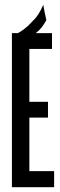

<svg xmlns="http://www.w3.org/2000/svg" viewBox="-20 -775 249 795"><path d="M204.1 0Q204.1 0 204.1 -33.2Q204.1 -66.4 204.1 -66.4Q204.1 -66.4 190.4 -66.4Q177.7 -66.4 160.2 -66.4Q139.6 -66.4 121.1 -66.4Q101.6 -66.4 101.6 -66.4Q101.6 -66.4 101.6 -94.7Q101.6 -123 101.6 -160.2Q101.6 -206.1 101.6 -247.1Q101.6 -288.1 101.6 -288.1Q101.6 -288.1 140.6 -288.1Q178.7 -288.1 178.7 -288.1Q178.7 -288.1 178.7 -321.3Q178.7 -353.5 178.7 -353.5Q178.7 -353.5 140.6 -353.5Q101.6 -353.5 101.6 -353.5Q101.6 -353.5 101.6 -381.8Q101.6 -410.2 101.6 -446.3Q101.6 -491.2 101.6 -531.2Q101.6 -572.3 101.6 -572.3Q101.6 -572.3 148.4 -572.3Q195.3 -572.3 195.3 -572.3Q195.3 -572.3 195.3 -605.5Q195.3 -637.7 195.3 -637.7Q195.3 -637.7 164.1 -637.7Q133.8 -637.7 99.6 -637.7Q72.3 -637.7 50.8 -637.7Q29.3 -637.7 29.3 -637.7Q29.3 -637.7 29.3 -627Q29.3 -615.2 29.3 -595.7Q29.3 -558.6 29.3 -497.1Q29.3 -435.5 29.3 -366.2Q29.3 -321.3 29.3 -275.4Q29.3 -228.5 29.3 -186.5Q29.3 -107.4 29.3 -53.7Q29.3 0 29.3 0Q29.3 0 61.5 0Q93.8 0 129.9 0Q158.2 0 181.6 0Q204.1 0 204.1 0ZM77.1 -605.5Q89.8 -612.3 102.5 -620.1Q115.2 -627.9 127.9 -637.7Q140.6 -647.5 151.4 -660.2Q162.1 -673.8 171.9 -691.4Q171.9 -691.4 171.9 -691.4Q171.9 -691.4 171.9 -691.4Q171.9 -691.4 165 -723.6Q159.2 -754.9 159.2 -754.9Q150.4 -734.4 138.7 -715.8Q127 -698.2 111.3 -683.6Q97.7 -668 82 -656.2Q67.4 -644.5 51.8 -636.7Q51.8 -636.7 51.8 -636.7Q51.8 -636.7 51.8 -636.7Q51.8 -636.7 64.5 -621.1Q77.1 -605.5 77.1 -605.5Z"/></svg>

Font: AgendaMediumCondGoodkids
Style: AgendaMediumCondGoodkids
Weight: 500
Designer: ""
Version: ""